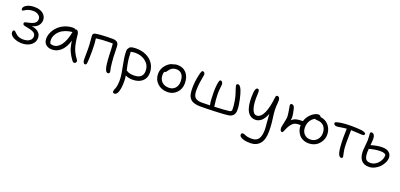

<svg xmlns="http://www.w3.org/2000/svg" viewBox="17 -1552 5895 2828"><g transform="rotate(20 2964.5 -137.5)"><path d="M226.1 32.2Q176.8 32.2 133.5 17.1Q90.3 2 65.2 -22.5Q40 -46.9 40 -74.2Q40 -88.9 45.9 -98.9Q51.8 -108.9 63 -108.9Q70.3 -108.9 79.6 -100.6Q88.9 -92.3 100.6 -80.6Q112.3 -68.8 127.7 -57.1Q143.1 -45.4 169.4 -37.1Q195.8 -28.8 228 -28.8Q291 -28.8 327.4 -55.2Q363.8 -81.5 363.8 -125Q363.8 -161.6 330.3 -182.9Q296.9 -204.1 208 -219.2Q175.3 -225.1 164.6 -232.4Q153.8 -239.7 153.8 -255.9Q153.8 -269.5 167.5 -275.4Q181.2 -281.2 223.1 -289.1Q287.1 -302.7 315.7 -326.2Q344.2 -349.6 344.2 -389.2Q344.2 -426.3 310.3 -450.7Q276.4 -475.1 228 -475.1Q194.8 -475.1 165.5 -467.3Q136.2 -459.5 120.6 -450.4Q105 -441.4 92.5 -433.6Q80.1 -425.8 76.2 -425.8Q67.9 -425.8 63 -431.6Q58.1 -437.5 58.1 -446.8Q58.1 -483.4 105.2 -509.8Q152.3 -536.1 228 -536.1Q313 -536.1 361.6 -496.6Q410.2 -457 410.2 -396Q410.2 -375.5 404.1 -356.2Q397.9 -336.9 384.3 -316.9Q370.6 -296.9 344.5 -280.8Q318.4 -264.6 282.2 -255.9Q350.1 -247.1 389.6 -213.4Q429.2 -179.7 429.2 -124Q429.2 -55.2 372.6 -11.5Q315.9 32.2 226.1 32.2Z M680.7 -34.2Q617.2 -34.2 581.1 -67.1Q544.9 -100.1 544.9 -157.2Q544.9 -209.5 569.6 -261Q594.2 -312.5 636 -353Q677.7 -393.6 738.5 -418.7Q799.3 -443.8 866.7 -443.8Q889.2 -443.8 900.9 -432.1Q906.7 -434.1 912.1 -434.1Q931.6 -434.1 944.8 -416Q958 -397.9 960 -368.2Q970.7 -247.6 993.7 -172.9Q1016.6 -98.1 1074.7 -21Q1089.8 -2.4 1081.5 17.3Q1073.2 37.1 1050.8 37.1Q1039.6 37.1 1033.7 32.5Q1027.8 27.8 1019 16.1Q975.1 -42.5 949 -101.8Q922.9 -161.1 910.6 -258.8Q894 -199.7 867.7 -155.3Q841.3 -110.8 810.1 -85Q778.8 -59.1 746.3 -46.6Q713.9 -34.2 680.7 -34.2ZM615.7 -159.2Q615.7 -131.8 627 -108.9Q644 -98.1 676.8 -98.1Q745.6 -98.1 798.6 -171.4Q851.6 -244.6 876 -380.9Q752 -367.7 683.8 -305.2Q615.7 -242.7 615.7 -159.2Z M1570.8 11.2Q1530.3 11.2 1514.6 -88.9Q1508.8 -125 1505.4 -172.1Q1502 -219.2 1500 -279.3Q1498 -339.4 1497.6 -346.2Q1495.1 -383.8 1491.7 -424.8H1431.6Q1326.2 -424.8 1231.4 -411.1Q1242.7 -342.3 1242.7 -220.2Q1242.7 -73.7 1235.8 -26.9Q1231 3.9 1210.4 3.9Q1193.8 3.9 1184.3 -13.9Q1174.8 -31.7 1174.8 -61Q1174.8 -81.5 1175.3 -141.1Q1175.8 -200.7 1175.8 -227.1Q1175.8 -284.2 1169.2 -347.9Q1162.6 -411.6 1162.6 -430.2Q1162.6 -467.3 1202.6 -473.1Q1288.1 -488.8 1464.8 -488.8Q1515.1 -488.8 1539.8 -468Q1564.5 -447.3 1564.5 -395Q1564.5 -336.4 1569.3 -243.9Q1574.2 -151.4 1585.4 -78.1Q1586.9 -70.8 1592.3 -47.4Q1597.7 -23.9 1597.7 -15.1Q1597.7 -4.4 1590.3 3.4Q1583 11.2 1570.8 11.2Z M1766.1 261.2Q1751 261.2 1744.1 254.9Q1737.3 248.5 1737.3 232.9Q1737.3 222.7 1742.7 208.3Q1748 193.8 1754.9 178.2Q1761.7 162.6 1767.1 128.4Q1772.5 94.2 1772.5 49.8Q1772.5 4.4 1763.4 -55.2Q1754.4 -114.7 1743.4 -163.6Q1732.4 -212.4 1723.4 -274.2Q1714.4 -335.9 1714.4 -386.2Q1714.4 -420.4 1729.5 -431.2Q1732.4 -450.7 1760 -462.4Q1787.6 -474.1 1842.3 -474.1Q1930.7 -474.1 2000.7 -441.4Q2070.8 -408.7 2111.6 -346.9Q2152.3 -285.2 2152.3 -204.1Q2152.3 -119.1 2095.5 -71Q2038.6 -22.9 1947.3 -22.9Q1879.9 -22.9 1832.5 -47.9Q1840.3 0 1840.3 45.9Q1840.3 148.9 1820.1 205.1Q1799.8 261.2 1766.1 261.2ZM1784.2 -363.8Q1784.2 -342.3 1785.9 -319.1Q1787.6 -295.9 1789.3 -280Q1791 -264.2 1795.9 -237.3Q1800.8 -210.4 1802.7 -200.9Q1804.7 -191.4 1811.5 -159.9Q1818.4 -128.4 1819.3 -123Q1822.3 -121.6 1833 -114.5Q1843.8 -107.4 1853.8 -102.5Q1863.8 -97.7 1887.5 -93.3Q1911.1 -88.9 1942.4 -88.9Q2084.5 -88.9 2084.5 -210Q2084.5 -297.9 2017.8 -353.5Q1951.2 -409.2 1849.1 -409.2Q1825.7 -409.2 1780.3 -399.9Q1784.2 -380.4 1784.2 -363.8Z M2489.7 -27.8Q2394 -27.8 2332 -86.4Q2270 -145 2270 -235.8Q2270 -271.5 2282.5 -304.7Q2294.9 -337.9 2313.5 -361.6Q2332 -385.3 2354 -403.3Q2376 -421.4 2395.3 -430.2Q2414.6 -439 2427.7 -439Q2463.9 -454.1 2496.1 -454.1Q2585.9 -454.1 2637.9 -395.3Q2689.9 -336.4 2689.9 -235.8Q2689.9 -146.5 2632.6 -87.2Q2575.2 -27.8 2489.7 -27.8ZM2336.9 -243.2Q2336.9 -174.8 2377.4 -134.5Q2418 -94.2 2486.8 -94.2Q2548.8 -94.2 2585.4 -134.5Q2622.1 -174.8 2622.1 -242.2Q2622.1 -311 2590.8 -350.1Q2559.6 -389.2 2503.9 -389.2Q2472.2 -389.2 2450.7 -379.6Q2429.2 -370.1 2409.2 -350.1Q2397 -337.9 2387.2 -322.3Q2377.4 -306.6 2371.1 -300.3Q2364.7 -293.9 2353 -293.9H2348.1Q2336.9 -269 2336.9 -243.2Z M3019.5 5.9Q2981 5.9 2950.7 0Q2920.4 -5.9 2899.2 -15.6Q2877.9 -25.4 2862.8 -41.5Q2847.7 -57.6 2838.6 -75Q2829.6 -92.3 2824.7 -116.7Q2819.8 -141.1 2818.1 -163.3Q2816.4 -185.5 2816.4 -215.8Q2816.4 -312.5 2842.3 -424.8Q2852.1 -464.4 2859.1 -479.7Q2866.2 -495.1 2878.4 -495.1Q2894.5 -495.1 2904.1 -482.9Q2913.6 -470.7 2913.6 -450.2Q2913.6 -441.4 2906 -406.5Q2898.4 -371.6 2890.9 -314.7Q2883.3 -257.8 2883.3 -194.8Q2883.3 -119.1 2914.8 -87.2Q2946.3 -55.2 3020.5 -55.2Q3069.8 -55.2 3147.5 -58.1Q3132.3 -131.3 3132.3 -263.2Q3132.3 -317.4 3137.7 -364.3Q3143.1 -411.1 3149.4 -433.1Q3156.2 -457 3173.3 -457Q3187.5 -457 3198 -441.7Q3208.5 -426.3 3208.5 -405.8Q3208.5 -398.4 3202.9 -348.9Q3197.3 -299.3 3197.3 -257.8Q3197.3 -176.3 3214.4 -61Q3393.1 -67.9 3452.6 -78.1Q3480.5 -84.5 3480.5 -112.8Q3480.5 -174.3 3469 -239.3Q3457.5 -304.2 3443.8 -346.2Q3430.2 -388.2 3418.7 -422.6Q3407.2 -457 3407.2 -464.8Q3407.2 -476.1 3413.8 -484.1Q3420.4 -492.2 3429.7 -492.2Q3450.7 -492.2 3464.4 -475.3Q3478 -458.5 3491.7 -426.8Q3510.7 -382.3 3531 -290.3Q3551.3 -198.2 3551.3 -129.9Q3551.3 -31.2 3459.5 -14.2Q3418 -6.3 3263.9 -0.2Q3109.9 5.9 3019.5 5.9Z M3895.5 261.2Q3815.9 261.2 3768.1 242.7Q3720.2 224.1 3720.2 190.9Q3720.2 164.1 3750.5 164.1Q3759.8 164.1 3771.5 168.7Q3783.2 173.3 3794.7 179Q3806.2 184.6 3832.3 189.2Q3858.4 193.8 3893.1 193.8Q3967.8 193.8 3999 144.8Q4030.3 95.7 4030.3 4.9Q4030.3 -27.3 4022.7 -102.8Q4015.1 -178.2 4012.2 -240.2Q3996.6 -197.8 3976.3 -166.7Q3956.1 -135.7 3934.1 -118.9Q3912.1 -102.1 3891.1 -94.5Q3870.1 -86.9 3848.1 -86.9Q3767.6 -86.9 3723.9 -158Q3680.2 -229 3680.2 -376Q3680.2 -422.9 3683.6 -454.1Q3687 -485.4 3693.6 -501.5Q3700.2 -517.6 3707.5 -523.7Q3714.8 -529.8 3725.1 -529.8Q3740.7 -529.8 3747.6 -513.7Q3754.4 -497.6 3751.5 -454.1Q3742.7 -316.9 3767.1 -234.4Q3791.5 -151.9 3844.2 -151.9Q3877 -151.9 3904.3 -177Q3931.6 -202.1 3951.7 -247.3Q3971.7 -292.5 3985.6 -352.3Q3999.5 -412.1 4007.3 -484.9Q4010.3 -512.7 4015.6 -520.8Q4021 -528.8 4036.1 -528.8Q4055.7 -528.8 4067.6 -506.8Q4079.6 -484.9 4074.2 -433.1Q4067.4 -375 4070.1 -316.9Q4072.8 -258.8 4078.9 -223.6Q4085 -188.5 4091.1 -125.7Q4097.2 -63 4097.2 4.9Q4097.2 135.7 4043 198.5Q3988.8 261.2 3895.5 261.2Z M4703.1 -28.8Q4652.8 -28.8 4612.8 -47.6Q4572.8 -66.4 4549.3 -96.7Q4525.9 -127 4513.9 -161.6Q4502 -196.3 4502 -231.9V-242.2Q4443.8 -241.7 4418.9 -233.4Q4394 -225.1 4374 -204.1Q4337.9 -164.1 4314.9 -109.9Q4311.5 -102.5 4306.9 -91.3Q4302.2 -80.1 4299.6 -74.5Q4296.9 -68.8 4293.2 -62.5Q4289.6 -56.2 4285.9 -53.5Q4282.2 -50.8 4277.3 -50.8Q4262.2 -50.8 4253.7 -65.9Q4245.1 -81.1 4245.1 -107.9Q4245.1 -120.1 4260.7 -191.4Q4276.4 -262.7 4276.4 -286.1Q4276.4 -326.7 4264.2 -388.7Q4252 -450.7 4252 -460.9Q4252 -487.8 4275.4 -487.8Q4296.4 -487.8 4307.1 -473.9Q4317.9 -460 4325.2 -431.2Q4345.2 -355.5 4345.2 -299.8Q4345.2 -279.8 4341.3 -259.8Q4376.5 -289.6 4413.3 -298.8Q4450.2 -308.1 4513.2 -308.1Q4536.6 -381.8 4593 -430.4Q4649.4 -479 4701.2 -479Q4712.4 -479 4723.4 -471.2Q4734.4 -463.4 4738.3 -453.1Q4820.3 -444.8 4869.6 -384Q4918.9 -323.2 4918.9 -240.2Q4918.9 -210.9 4910.2 -181.4Q4901.4 -151.9 4883.1 -124.3Q4864.7 -96.7 4839.6 -75.4Q4814.5 -54.2 4779.1 -41.5Q4743.7 -28.8 4703.1 -28.8ZM4573.2 -231.9Q4573.2 -168 4610.4 -129.4Q4647.5 -90.8 4705.1 -90.8Q4768.6 -90.8 4809.3 -134Q4850.1 -177.2 4850.1 -241.2Q4850.1 -272.5 4841.8 -298.8Q4833.5 -325.2 4816.2 -346.9Q4798.8 -368.7 4769.3 -380.9Q4739.7 -393.1 4700.2 -393.1Q4682.6 -393.1 4667 -400.9Q4573.2 -343.8 4573.2 -231.9Z M5226.6 7.8Q5189.9 7.8 5172.9 -62Q5165.5 -90.8 5160.6 -155.3Q5155.8 -219.7 5155.8 -282.2Q5155.8 -315.4 5158.7 -423.8Q5116.7 -420.9 5070.1 -412.8Q5023.4 -404.8 5004.4 -404.8Q4984.4 -404.8 4971.9 -415.5Q4959.5 -426.3 4959.5 -440.9Q4959.5 -448.7 4967 -454.3Q4974.6 -460 4993.7 -464.8Q5070.8 -485.8 5216.8 -485.8Q5295.4 -485.8 5361.8 -479Q5395.5 -475.6 5417 -465.6Q5438.5 -455.6 5438.5 -443.8Q5438.5 -417 5402.8 -417Q5382.3 -417 5324 -421.4Q5265.6 -425.8 5231.4 -425.8H5225.6Q5223.6 -374 5223.6 -226.1Q5223.6 -161.1 5230.2 -115.5Q5236.8 -69.8 5243.2 -48.1Q5249.5 -26.4 5249.5 -19Q5249.5 7.8 5226.6 7.8Z M5654.8 -6.8Q5493.7 -6.8 5493.7 -201.2Q5493.7 -224.6 5500.7 -284.7Q5507.8 -344.7 5507.8 -371.1Q5507.8 -400.9 5504.9 -433.6Q5502 -466.3 5502 -469.2Q5502 -485.4 5506.8 -491.7Q5511.7 -498 5524.9 -498Q5549.8 -498 5563.2 -475.3Q5576.7 -452.6 5576.7 -418.9Q5576.7 -382.8 5569.8 -315.9Q5666 -346.2 5748.5 -346.2Q5816.9 -346.2 5853.3 -314.7Q5889.6 -283.2 5889.6 -233.9Q5889.6 -195.8 5869.9 -155Q5850.1 -114.3 5818.4 -81.5Q5786.6 -48.8 5742.9 -27.8Q5699.2 -6.8 5654.8 -6.8ZM5561.5 -204.1Q5561.5 -130.9 5582 -99.9Q5602.5 -68.8 5658.7 -68.8Q5698.7 -68.8 5737.5 -93.8Q5776.4 -118.7 5801 -160.9Q5825.7 -203.1 5825.7 -249Q5825.7 -262.7 5803 -272.9Q5780.3 -283.2 5744.6 -283.2Q5661.1 -283.2 5564.9 -255.9Q5561.5 -219.2 5561.5 -204.1Z"/></g></svg>

Font: Shantell Sans Irregular
Style: Regular
Weight: 300
Designer: Stephen Nixon, Anya Danilova, Shantell Martin
Foundry: Arrow Type
Version: Version 1.006;[9816181b4]